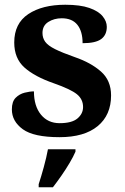

<svg xmlns="http://www.w3.org/2000/svg" viewBox="-20 -568 528 809"><path d="M231 10Q122 10 76 -23.5Q30 -57 30 -107Q30 -140 46 -156Q62 -172 84 -177.5Q106 -183 123 -183Q123 -121 152.5 -85Q182 -49 231 -49Q283 -49 306.5 -69Q330 -89 330 -117Q330 -150 304 -171Q278 -192 207 -217Q126 -245 83 -283.5Q40 -322 40 -389Q40 -469 99 -508.5Q158 -548 255 -548Q318 -548 356.5 -534.5Q395 -521 412.5 -499.5Q430 -478 430 -455Q430 -421 406.5 -403.5Q383 -386 328 -386Q328 -436 306 -463.5Q284 -491 240 -491Q208 -491 183.5 -475.5Q159 -460 159 -429Q159 -408 170.5 -392Q182 -376 212 -361Q242 -346 296 -327Q363 -304 405.5 -266.5Q448 -229 448 -166Q448 -83 391.5 -36.5Q335 10 231 10ZM143 208Q153 178 164.5 136Q176 94 182 61H298V71Q289 92 273 119Q257 146 238.5 172.5Q220 199 203 221H143Z"/></svg>

Font: Noto Serif Bengali
Style: Bold
Weight: 700
Designer: Juan Bruce, Universal Thirst, Indian Type Foundry and the Monotype Design Team.
Foundry: Monotype Imaging Inc.
Version: Version 2.003; ttfautohint (v1.8.4.7-5d5b)